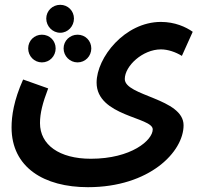

<svg xmlns="http://www.w3.org/2000/svg" viewBox="-20 -546 838 797"><path d="M230 -410C262 -410 287 -437 287 -469C287 -501 262 -526 230 -526C198 -526 172 -501 172 -469C172 -437 198 -410 230 -410ZM28 -17C28 149 163 231 345 231C601 231 742 84 742 -26C742 -138 498 -147 498 -218C498 -272 572 -341 648 -341C677 -341 709 -330 735 -314L780 -414C752 -434 706 -455 648 -455C498 -455 381 -307 381 -203C381 -63 614 -60 614 -9C614 36 525 113 357 113C226 113 146 55 146 -35C146 -76 157 -119 180 -179L76 -216C37 -129 28 -64 28 -17ZM154 -287C186 -287 211 -313 211 -345C211 -377 186 -402 154 -402C122 -402 97 -377 97 -345C97 -313 122 -287 154 -287ZM302 -287C334 -287 359 -313 359 -345C359 -377 334 -402 302 -402C270 -402 244 -377 244 -345C244 -313 270 -287 302 -287Z"/></svg>

Font: Noto Sans Arabic SemBd
Style: Regular
Weight: 600
Designer: Monotype Design Team, Nadine Chahine, Nizar Qandah and Khaled Hosny
Foundry: Monotype Imaging Inc.
Version: Version 2.012